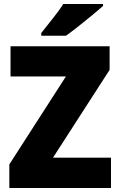

<svg xmlns="http://www.w3.org/2000/svg" viewBox="-20 -947 602 967"><path d="M539 0H27V-119L312 -562H33V-714H532V-595L247 -153H539ZM499 -917Q479 -899 445 -871Q411 -843 375 -814.5Q339 -786 312 -767H188V-781Q213 -813 245.5 -853.5Q278 -894 299 -927H499Z"/></svg>

Font: Noto Sans Bengali SemiCondensed Black
Style: Regular
Weight: 900
Width: 4
Designer: Joana Ranito - Universal Thirst; Jelle Bosma - Monotype Design Team
Foundry: Universal Thirst ehf.
Version: Version 3.000; ttfautohint (v1.8.4.7-5d5b)